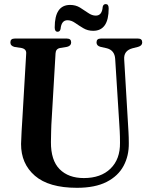

<svg xmlns="http://www.w3.org/2000/svg" viewBox="-20 -884 713 916"><path d="M548.5 -302.5 529.5 -603Q527 -643.5 490.5 -653.5L459.5 -660.5Q440.5 -665.5 440.5 -681.5Q440.5 -700 460.5 -700H639Q658.5 -700 658.5 -681.5Q658.5 -666 639 -660.5L611.5 -653.5Q569.5 -642 572.5 -600.5L590 -305Q591.5 -279 593 -253.8Q594.5 -228.5 594.5 -201.5Q595.5 -141 569.5 -92.5Q543.5 -44 488.5 -16Q433.5 12 347 12Q213 12 146.5 -45.5Q80 -103 80.5 -197.5Q81 -219 83 -256.2Q85 -293.5 87 -322L105 -629Q106.5 -650 82.5 -655L49.5 -660Q29.5 -665 29.5 -681.5Q29.5 -700 50 -700H299.5Q319.5 -700 319.5 -681.5Q319.5 -665.5 300 -660.5L266.5 -655Q246 -651 245 -629.5L227 -322.5Q224.5 -287 224 -257.5Q223.5 -228 223 -206.5Q222.5 -119 264.5 -76.8Q306.5 -34.5 380 -34.5Q461 -34.5 507.2 -79.5Q553.5 -124.5 552.5 -203Q552.5 -235 551.2 -258.2Q550 -281.5 548.5 -302.5ZM424.5 -737Q398.5 -737 377.5 -749.5Q356.5 -762 338.2 -774.8Q320 -787.5 302 -787.5Q273 -787.5 269 -746Q266 -732.5 255 -732.5Q241 -732.5 241 -753Q241 -860.5 314.5 -860.5Q341 -860.5 361.8 -847.8Q382.5 -835 400.8 -822.2Q419 -809.5 437 -809.5Q467 -809.5 470 -851.5Q473 -864.5 484.5 -864.5Q498.5 -864.5 498.5 -844Q498.5 -737 424.5 -737Z"/></svg>

Font: Fraunces 144pt Soft SemiBold
Style: Regular
Weight: 600
Version: Version 1.000;[b76b70a41]